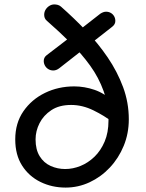

<svg xmlns="http://www.w3.org/2000/svg" viewBox="-20 -831 662 869"><path d="M490 -278Q453 -307 403 -331.5Q353 -356 302 -356Q248 -356 212.5 -332.5Q177 -309 159 -273.5Q141 -238 141 -200Q141 -154 159.5 -124Q178 -94 209 -80Q240 -66 275 -66Q310 -66 344.5 -80Q379 -94 407.5 -121.5Q436 -149 453.5 -190Q471 -231 471 -285Q471 -357 449 -418.5Q427 -480 388 -534Q349 -588 298.5 -638Q248 -688 192 -737Q185 -743 182.5 -750Q180 -757 180 -764Q180 -777 186.5 -787.5Q193 -798 203.5 -804.5Q214 -811 226 -811Q233 -811 241 -809Q249 -807 256 -801Q314 -750 369 -692.5Q424 -635 467.5 -571Q511 -507 537 -437Q563 -367 563 -291Q563 -227 540 -171Q517 -115 477 -72.5Q437 -30 385.5 -6Q334 18 277 18Q215 18 163 -7.5Q111 -33 80 -81.5Q49 -130 49 -200Q49 -274 86 -327.5Q123 -381 183.5 -410.5Q244 -440 316 -440Q362 -440 407.5 -424.5Q453 -409 493 -371ZM434 -769Q448 -778 460 -778Q472 -778 481.5 -772.5Q491 -767 496.5 -757.5Q502 -748 502 -736Q502 -721 488 -710L248 -522Q235 -512 221 -512Q209 -512 199 -518Q189 -524 183.5 -534Q178 -544 178 -555Q178 -571 191 -581Q232 -612 272.5 -643.5Q313 -675 354 -706.5Q395 -738 434 -769Z"/></svg>

Font: Playpen Sans Thai
Style: Regular
Weight: 400
Designer: Sirin Gunkloy, Laura Meseguer, Veronika Burian, José Scaglione
Foundry: TypeTogether
Version: Version 2.000